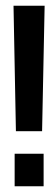

<svg xmlns="http://www.w3.org/2000/svg" viewBox="-20 -647 176 666"><path d="M134.8 -627 126 -191.9H35.2L26.9 -627ZM131.3 -1H30.8V-113.8H131.3Z"/></svg>

Font: Keraleeyam
Style: Regular
Weight: 400
Designer: Hussain K. H.
Foundry: Swathanthra Malayalam Computing(SMC) http://smc.org.in
Version: Version 3.0.0+20221109